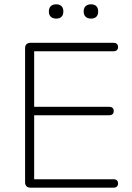

<svg xmlns="http://www.w3.org/2000/svg" viewBox="-20 -868 610 888"><path d="M96 -25V-645Q96 -657 102.5 -663.5Q109 -670 121 -670H505Q515 -670 520.5 -665Q526 -660 526 -651Q526 -641 520.5 -636Q515 -631 505 -631H138V-374H485Q495 -374 500.5 -369Q506 -364 506 -355Q506 -345 500.5 -340Q495 -335 485 -335H138V-39H505Q515 -39 520.5 -34Q526 -29 526 -20Q526 -10 520.5 -5Q515 0 505 0H121Q109 0 102.5 -6.5Q96 -13 96 -25ZM367 -815Q367 -831 376 -839.5Q385 -848 401 -848Q417 -848 425.5 -839.5Q434 -831 434 -815Q434 -799 425.5 -790.5Q417 -782 401 -782Q385 -782 376 -790.5Q367 -799 367 -815ZM206 -815Q206 -831 215 -839.5Q224 -848 240 -848Q256 -848 264.5 -839.5Q273 -831 273 -815Q273 -799 264.5 -790.5Q256 -782 240 -782Q224 -782 215 -790.5Q206 -799 206 -815Z"/></svg>

Font: SN Pro Thin
Style: Regular
Weight: 200
Designer: Tobias Whetton
Foundry: Supernotes
Version: Version 1.003;Glyphs 3.3 (3324)